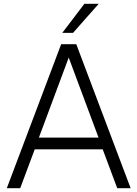

<svg xmlns="http://www.w3.org/2000/svg" viewBox="-20 -997 728 1017"><path d="M87 0H16L304 -763H384L672 0H601L524 -206H164ZM344 -692 186 -268H502ZM367 -823H310L427 -977H503Z"/></svg>

Font: Open Sauce One Light
Style: Regular
Weight: 300
Designer: Alfredo Marco Pradil
Foundry: Creative Sauce Fz LLC
Version: Version 1.477